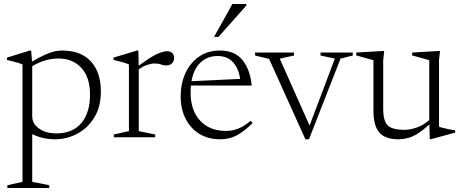

<svg xmlns="http://www.w3.org/2000/svg" viewBox="-20 -690 2317 965"><path d="M227.5 241V255H17V241L93 224V-366Q83 -371 63 -376.5Q43 -382 15 -389V-400.5L130 -436H136.5L141 -380.5Q180 -403 206.5 -415Q233 -427 252.8 -431.5Q272.5 -436 291.5 -436Q387 -436 437 -381.2Q487 -326.5 487 -230.5Q487 -153 453.8 -99.2Q420.5 -45.5 368 -17.8Q315.5 10 257.5 10Q193 10 142 -16V224ZM432.5 -214.5Q432.5 -301.5 389 -348.8Q345.5 -396 274 -396Q207 -396 142 -357.5V-105Q142 -68 176.5 -43.8Q211 -19.5 263.5 -19.5Q344.5 -19.5 388.5 -71.2Q432.5 -123 432.5 -214.5Z M818.5 -432.5Q838 -432.5 846.5 -423.2Q855 -414 855 -399Q855 -382 844.2 -371.5Q833.5 -361 815 -361Q801.5 -361 789 -366Q776.5 -371 757 -371Q741 -371 719.8 -364Q698.5 -357 677.5 -341.5V-31L760 -14V0H552V-14L628 -31V-366Q618.5 -371 598.2 -376.5Q578 -382 550.5 -389V-400.5L669 -436H675.5L677 -359.5Q736.5 -403.5 768 -418Q799.5 -432.5 818.5 -432.5Z M1085 -436Q1161.5 -436 1200 -386.5Q1238.5 -337 1245 -260H939.5Q938 -243 938 -224.5Q938 -135 986 -83.5Q1034 -32 1115.5 -32Q1148 -32 1177.2 -43.5Q1206.5 -55 1240 -83L1249.5 -71.5Q1207 -29.5 1170.2 -9.8Q1133.5 10 1085.5 10Q1026.5 10 982 -17.2Q937.5 -44.5 912.8 -93.5Q888 -142.5 888 -206.5Q888 -269.5 911.8 -321.8Q935.5 -374 979.8 -405Q1024 -436 1085 -436ZM1073.5 -408.5Q1022.5 -408.5 988 -376Q953.5 -343.5 942.5 -282L1187 -293.5Q1179 -347.5 1150.5 -378Q1122 -408.5 1073.5 -408.5ZM1056 -504.5 1148 -670H1218V-662L1078 -504.5Z M1691.5 -395.5 1533 10H1515L1332.5 -394L1262 -411V-426H1457.5V-411L1386 -395L1536 -59L1663 -395.5L1591 -411V-426H1753V-411Z M1906 -144.5Q1906 -82.5 1928.5 -60Q1951 -37.5 2013 -37.5Q2040.5 -37.5 2073.8 -48.8Q2107 -60 2137.5 -86.5V-387.5L2051.5 -411.5V-426L2191.5 -434L2186.5 -387.5V-53.5Q2192.5 -50.5 2208 -46.8Q2223.5 -43 2240.2 -39.5Q2257 -36 2267.5 -35V-23.5L2146.5 9.5H2140L2138 -64.5Q2087 -18.5 2053 -4.2Q2019 10 1982 10Q1915 10 1886 -24.5Q1857 -59 1857 -132.5V-387.5L1770.5 -411.5V-426L1911 -434L1906 -387.5Z"/></svg>

Font: Newsreader Text Light
Style: Regular
Weight: 300
Designer: Hugues Gentile
Foundry: Production Type
Version: Version 1.001